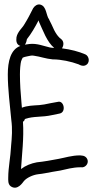

<svg xmlns="http://www.w3.org/2000/svg" viewBox="-20 -860 449 886"><path d="M16 -516C16 -449 26 -373 32 -308C38 -264 35 -228 31 -185V-184C29 -138 18 -86 18 -41C18 -29 16 -10 30 0C61 21 85 -18 90 -24C102 -39 131 -53 156 -56C177 -58 200 -63 222 -67L258 -73C284 -79 319 -88 348 -88H355C370 -86 385 -99 385 -115C385 -128 375 -141 358 -142L350 -143H349C311 -143 279 -132 251 -127C219 -121 182 -114 150 -111C123 -106 98 -96 77 -80C81 -147 91 -222 86 -298C89 -300 93 -303 95 -311C136 -325 173 -318 221 -329L255 -336C287 -342 275 -398 247 -390L214 -384C192 -379 174 -376 161 -375C132 -373 107 -373 81 -363L79 -387C75 -428 72 -477 72 -516C72 -540 74 -565 78 -580H79V-581C79 -583 83 -591 85 -594C93 -597 95 -598 106 -600L121 -603C126 -604 130 -604 136 -603C166 -599 190 -589 223 -586H224C262 -586 308 -576 343 -563C347 -561 359 -553 373 -558C398 -568 392 -601 374 -609C344 -622 306 -632 266 -637C267 -638 267 -638 267 -639C274 -650 276 -668 263 -679L254 -686V-687C247 -692 236 -709 230 -721L218 -747C214 -756 209 -764 207 -769V-770C192 -788 196 -832 165 -839C152 -842 139 -832 133 -822C119 -794 107 -771 92 -747C84 -732 61 -714 56 -688V-687C54 -672 55 -654 74 -648C29 -632 16 -577 16 -516ZM158 -766C159 -765 159 -761 160 -759C178 -721 196 -667 230 -639H226C220 -640 213 -640 210 -641C183 -647 151 -661 116 -657C109 -656 101 -655 95 -654C101 -662 103 -673 104 -678V-679C124 -704 142 -735 158 -766Z"/></svg>

Font: Stray Cat
Style: BdCn
Weight: 700
Version: Version 1.0